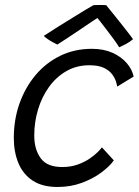

<svg xmlns="http://www.w3.org/2000/svg" viewBox="-20 -742 553 765"><path d="M433.5 -103Q417 -79.5 384.2 -55Q351.5 -30.5 306.8 -13.8Q262 3 209 3Q149 3 110.5 -22.2Q72 -47.5 53.5 -91.8Q35 -136 35 -192.5Q35 -265 57.5 -329Q80 -393 121.2 -442.2Q162.5 -491.5 219.5 -519.5Q276.5 -547.5 346.5 -547.5Q392.5 -547.5 427.8 -531.8Q463 -516 484.8 -490.8Q506.5 -465.5 512.5 -437L447 -397Q446.5 -403 442.2 -416.8Q438 -430.5 427 -445.8Q416 -461 394.2 -471.5Q372.5 -482 335.5 -482Q285 -482 244.2 -458.5Q203.5 -435 175 -395.2Q146.5 -355.5 131.5 -305.5Q116.5 -255.5 116.5 -202Q116.5 -147 142 -111.8Q167.5 -76.5 228 -76.5Q262 -76.5 289.8 -86.5Q317.5 -96.5 337.8 -110.5Q358 -124.5 370.5 -137.2Q383 -150 386 -155ZM403 -721.5Q418.5 -703 437.5 -679Q456.5 -655 476 -630.5Q495.5 -606 510 -586Q497.5 -575 482.5 -567Q467.5 -559 455 -553.5Q446.5 -567.5 432.5 -586.5Q418.5 -605.5 404 -624.5Q389.5 -643.5 378.5 -657.5Q367.5 -671.5 364.5 -674.5H374.5Q369 -671.5 349.2 -658Q329.5 -644.5 303 -626.8Q276.5 -609 251 -592Q225.5 -575 208.5 -564.5Q203 -567 191.8 -573Q180.5 -579 170 -586.2Q159.5 -593.5 154.5 -599Q180 -616 210.2 -634.8Q240.5 -653.5 269.5 -671.5Q298.5 -689.5 320.8 -703Q343 -716.5 352.5 -721.5Q358 -722 367.5 -722Q377 -722 386.8 -722Q396.5 -722 403 -721.5Z"/></svg>

Font: Grandstander Thin Light
Style: Italic
Weight: 300
Italic angle: -15°
Version: Version 1.200